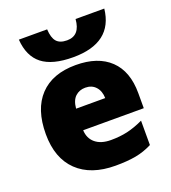

<svg xmlns="http://www.w3.org/2000/svg" viewBox="-144 -899 906 1016"><g transform="rotate(-20 309.0 -391.0)"><path d="M333 9.8Q194.8 9.8 118.4 -63.7Q42 -137.2 42 -272.9Q42 -413.1 112.8 -488Q183.6 -563 314.9 -563Q439.9 -563 508.1 -497.8Q576.2 -432.6 576.2 -310.1V-225.1H234.9Q236.8 -178.7 268.8 -152.3Q300.8 -126 356 -126Q406.2 -126 448.5 -135.5Q490.7 -145 540 -168V-30.8Q495.1 -7.8 447.3 1Q399.4 9.8 333 9.8ZM321.8 -433.1Q288.1 -433.1 265.4 -411.9Q242.7 -390.6 238.8 -345.2H402.8Q401.9 -385.3 380.1 -409.2Q358.4 -433.1 321.8 -433.1ZM318.4 -606Q201.7 -606 143.8 -651.4Q85.9 -696.8 79.1 -792H238.3Q240.7 -744.1 259.3 -722.7Q277.8 -701.2 318.4 -701.2Q391.6 -701.2 398.4 -792H560.1Q540 -606 318.4 -606Z"/></g></svg>

Font: Black Ops One [rus by aLiNcE]
Style: Regular
Weight: 400
Designer: James Grieshaber
Foundry: James Grieshaber
Version: Version 1.002;May 25, 2024;FontCreator 13.0.0.2680 64-bit